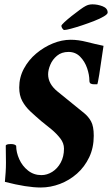

<svg xmlns="http://www.w3.org/2000/svg" viewBox="-20 -833 504 863"><path d="M163.1 9.8Q100.6 9.8 2 -15.6Q3.9 -37.1 5.4 -58.6Q6.8 -80.1 6.8 -101.6L5.9 -177.7Q5.9 -185.5 29.3 -185.5Q46.9 -185.5 52.7 -177.7Q52.7 -148.4 66.4 -117.7Q80.1 -86.9 106 -66.4Q131.8 -45.9 166 -45.9Q191.4 -45.9 214.8 -60.5Q238.3 -75.2 252.9 -102.1Q267.6 -128.9 267.6 -165Q267.6 -189.5 251 -210.9Q234.4 -232.4 210.9 -252Q187.5 -271.5 166 -288.1Q138.7 -311.5 116.2 -332.5Q93.8 -353.5 80.1 -378.9Q66.4 -404.3 66.4 -439.5Q66.4 -485.4 87.4 -524.4Q108.4 -563.5 142.6 -592.3Q176.8 -621.1 217.3 -637.7Q257.8 -654.3 297.9 -654.3Q332 -654.3 370.1 -644.5Q408.2 -634.8 445.3 -627Q420.9 -454.1 417 -454.1H403.3Q394.5 -454.1 388.2 -457Q381.8 -460 381.8 -470.7Q381.8 -496.1 371.6 -526.4Q361.3 -556.6 340.3 -578.1Q319.3 -599.6 288.1 -599.6Q256.8 -599.6 236.3 -582.5Q215.8 -565.4 206.1 -542Q196.3 -518.6 196.3 -499Q196.3 -456.1 238.3 -421.9L357.4 -325.2Q377 -309.6 389.2 -287.6Q401.4 -265.6 401.4 -222.7Q401.4 -168.9 380.9 -126Q360.4 -83 326.2 -52.7Q292 -22.5 249.5 -6.3Q207 9.8 163.1 9.8ZM269.5 -698.2Q264.6 -698.2 260.3 -705.1Q255.9 -711.9 255.9 -716.8Q255.9 -720.7 269.5 -733.4Q283.2 -746.1 302.2 -761.2Q321.3 -776.4 338.9 -789.1Q356.4 -801.8 364.3 -805.7Q377.9 -813.5 395.5 -813.5Q418.9 -813.5 441.4 -804.7Q463.9 -795.9 463.9 -776.4Q463.9 -769.5 446.8 -759.3Q429.7 -749 403.3 -738.8Q377 -728.5 349.1 -719.2Q321.3 -710 299.3 -704.1Q277.3 -698.2 269.5 -698.2Z"/></svg>

Font: Crimson Text
Style: Bold Italic
Weight: 700
Italic angle: -11°
Designer: Sebastian Kosch
Foundry: Sebastian Kosch
Version: Version 1.100; ttfautohint (v1.8.4)